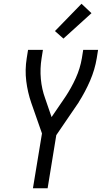

<svg xmlns="http://www.w3.org/2000/svg" viewBox="-20 -1000 541 1020"><path d="M155 0 203 -291 146 -454Q127 -509 119.5 -569Q112 -629 122 -691L129 -735H208L201 -691Q192 -635 197 -580.5Q202 -526 220 -477L254 -378L327 -485Q359 -533 382.5 -585Q406 -637 415 -691L422 -735H501L494 -691Q484 -630 458.5 -571Q433 -512 398 -457V-456Q396 -454 394.5 -451Q393 -448 391 -446L279 -282L233 0ZM317 -795 272 -835 413 -980 466 -930Z"/></svg>

Font: Iosevka Term Curly Oblique
Style: Regular
Weight: 400
Italic angle: -9°
Designer: Belleve Invis
Foundry: Belleve Invis
Version: Version 32.3.0